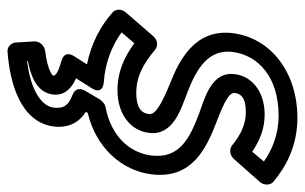

<svg xmlns="http://www.w3.org/2000/svg" viewBox="-170 -398 810 510"><g transform="rotate(90 235.0 -143.0)"><path d="M409 -439 383 -408C353 -428 322 -441 284 -441C227 -441 183 -410 177 -362C169 -299 241 -282 284 -266C349 -241 402 -214 393 -140C386 -83 343 -33 263 -18C255 -16 248 -9 244 -3L221 36C215 46 213 62 231 69C258 79 269 91 266 119C262 153 217 181 142 190V188C178 181 226 166 231 121C235 90 213 71 188 60L212 22C212 22 238 -11 196 -14C149 -17 101 -35 66 -61L95 -95C131 -68 171 -50 220 -50C281 -50 327 -83 333 -134C341 -199 268 -219 225 -236C162 -260 110 -292 118 -356C127 -425 186 -478 287 -478C338 -478 377 -461 409 -439ZM464 -429C472 -439 473 -455 463 -464C424 -497 368 -528 293 -528C174 -528 81 -459 68 -356C56 -256 140 -214 201 -190C257 -167 285 -151 283 -134C281 -117 271 -100 226 -100C184 -100 150 -118 112 -150C101 -159 85 -156 76 -145L12 -71C4 -61 3 -46 13 -37C49 -5 96 20 151 31L130 64C113 90 136 97 142 99C184 110 181 120 181 121C181 121 171 135 116 142C100 144 89 158 90 171L93 221C94 232 104 243 117 242C201 236 305 207 316 119C321 78 303 50 277 34L280 29C372 7 433 -61 443 -140C457 -250 370 -287 307 -312C249 -334 225 -347 227 -362C229 -376 237 -391 278 -391C309 -391 338 -378 367 -354C376 -347 392 -348 402 -359Z"/></g></svg>

Font: Falling Sky
Style: OuObl
Weight: 400
Designer: Paul D. Hunt
Foundry: Adobe Systems Incorporated
Version: Version 1.02